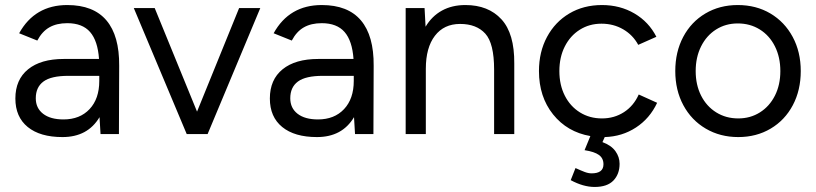

<svg xmlns="http://www.w3.org/2000/svg" viewBox="-20 -532 3239 762"><path d="M375 -67Q328 12 228 12Q139 12 90 -28Q41 -68 41 -141Q41 -216 91.5 -257Q142 -298 233 -298H373Q368 -370 337.5 -405Q307 -440 247 -440Q205 -440 176 -423.5Q147 -407 128 -371L56 -400Q118 -512 247 -512Q351 -512 402.5 -451Q454 -390 453 -271L452 0H379ZM232 -58Q297 -58 335.5 -99Q374 -140 374 -211V-231H251Q183 -231 152.5 -208.5Q122 -186 122 -142Q122 -103 151 -80.5Q180 -58 232 -58Z M511 -500H594L762 -89L929 -500H1013L804 0H721Z M1385 -67Q1338 12 1238 12Q1149 12 1100 -28Q1051 -68 1051 -141Q1051 -216 1101.5 -257Q1152 -298 1243 -298H1383Q1378 -370 1347.5 -405Q1317 -440 1257 -440Q1215 -440 1186 -423.5Q1157 -407 1138 -371L1066 -400Q1128 -512 1257 -512Q1361 -512 1412.5 -451Q1464 -390 1463 -271L1462 0H1389ZM1242 -58Q1307 -58 1345.5 -99Q1384 -140 1384 -211V-231H1261Q1193 -231 1162.5 -208.5Q1132 -186 1132 -142Q1132 -103 1161 -80.5Q1190 -58 1242 -58Z M1590 -500H1665L1669 -426Q1694 -468 1734 -490Q1774 -512 1827 -512Q1918 -512 1970 -455.5Q2022 -399 2021 -280V0H1941V-256Q1941 -360 1906 -398.5Q1871 -437 1806 -437Q1742 -437 1706 -390Q1670 -343 1670 -259V0H1590Z M2245 183 2264 135Q2286 145 2300.5 150.5Q2315 156 2328 156Q2375 156 2375 120Q2375 96 2357 83Q2339 70 2300 64L2323 8Q2231 -8 2175 -78Q2119 -148 2119 -250Q2119 -326 2151 -385.5Q2183 -445 2239.5 -478.5Q2296 -512 2369 -512Q2441 -512 2498 -478.5Q2555 -445 2585 -386L2513 -354Q2492 -393 2453.5 -415.5Q2415 -438 2367 -438Q2319 -438 2281 -414Q2243 -390 2221.5 -347.5Q2200 -305 2200 -250Q2200 -195 2221.5 -152.5Q2243 -110 2281.5 -86Q2320 -62 2369 -62Q2418 -62 2456.5 -87Q2495 -112 2515 -157L2588 -124Q2559 -62 2504 -26Q2449 10 2380 12L2371 32Q2406 45 2422.5 68Q2439 91 2439 118Q2439 159 2414.5 184.5Q2390 210 2340 210Q2295 210 2245 183Z M2660 -250Q2660 -326 2691.5 -385.5Q2723 -445 2779.5 -478.5Q2836 -512 2908 -512Q2981 -512 3037.5 -478.5Q3094 -445 3126 -385.5Q3158 -326 3158 -250Q3158 -174 3126.5 -114.5Q3095 -55 3038.5 -21.5Q2982 12 2910 12Q2838 12 2781 -21.5Q2724 -55 2692 -114.5Q2660 -174 2660 -250ZM2910 -62Q2958 -62 2996 -86Q3034 -110 3055.5 -152.5Q3077 -195 3077 -250Q3077 -305 3055.5 -348Q3034 -391 2995.5 -415Q2957 -439 2908 -439Q2860 -439 2822 -415Q2784 -391 2762.5 -348Q2741 -305 2741 -250Q2741 -195 2762.5 -152.5Q2784 -110 2822.5 -86Q2861 -62 2910 -62Z"/></svg>

Font: Oak Sans
Style: Regular
Weight: 400
Designer: Erik Kennedy, Walven
Foundry: Erik Kennedy, Walven
Version: Version 1.000